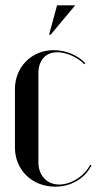

<svg xmlns="http://www.w3.org/2000/svg" viewBox="-20 -691 363 720"><path d="M170 -561 262 -671H194L164 -561ZM36 -357V-138C36 -54 100 9 187 9C246 9 298 -21 323 -71L318 -73C297 -31 247 1 202 1C156 1 124 -33 124 -82V-416C124 -465 151 -495 195 -495C229 -495 272 -476 296 -450L300 -454C272 -484 226 -503 181 -503C99 -503 36 -440 36 -357Z"/></svg>

Font: Moniqa SemBd Display
Style: Regular
Weight: 600
Designer: Rajesh Rajput
Foundry: Rajesh Rajput
Version: Version 1.000